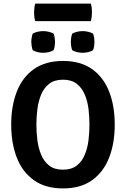

<svg xmlns="http://www.w3.org/2000/svg" viewBox="-20 -1037 702 1071"><path d="M183 -342Q183 -299.5 188.5 -255.5Q194 -211.5 209.5 -174Q225 -136.5 254.2 -113.5Q283.5 -90.5 331.5 -90.5Q379 -90.5 408.2 -113.5Q437.5 -136.5 453 -174Q468.5 -211.5 473.8 -255.5Q479 -299.5 479 -342Q479 -384.5 473.8 -428.2Q468.5 -472 453 -509.2Q437.5 -546.5 408.2 -569.5Q379 -592.5 331.5 -592.5Q283.5 -592.5 254.2 -569.5Q225 -546.5 209.5 -509.2Q194 -472 188.5 -428.2Q183 -384.5 183 -342ZM42.5 -342Q42.5 -446 73.8 -526Q105 -606 169.2 -651.5Q233.5 -697 331.5 -697Q430 -697 494 -651.2Q558 -605.5 589 -525.5Q620 -445.5 620 -342Q620 -237.5 588.5 -157.2Q557 -77 493.2 -31.5Q429.5 14 331.5 14Q233 14 168.8 -32Q104.5 -78 73.5 -158.2Q42.5 -238.5 42.5 -342ZM441 -742.5Q426 -742.5 410.2 -746.2Q394.5 -750 383 -757Q378.5 -768 376.8 -781Q375 -794 375 -803Q375 -812.5 376.8 -825.2Q378.5 -838 383 -849.5Q394.5 -856 410.2 -859.8Q426 -863.5 441 -863.5Q456 -863.5 471.8 -859.8Q487.5 -856 499 -849.5Q503.5 -838 505.2 -825.2Q507 -812.5 507 -803Q507 -794 505.2 -781Q503.5 -768 499 -757Q487.5 -750 471.8 -746.2Q456 -742.5 441 -742.5ZM221 -742.5Q206 -742.5 190 -746.2Q174 -750 162.5 -757Q158.5 -768 156.5 -781Q154.5 -794 154.5 -803Q154.5 -812.5 156.5 -825.2Q158.5 -838 162.5 -849.5Q174 -856 190 -859.8Q206 -863.5 221 -863.5Q236 -863.5 251.8 -859.8Q267.5 -856 279 -849.5Q283.5 -838 285.2 -825.2Q287 -812.5 287 -803Q287 -794 285.2 -781Q283.5 -768 279 -757Q267.5 -750 251.8 -746.2Q236 -742.5 221 -742.5ZM176.5 -919Q170 -941.5 170 -967.5Q170 -993 176.5 -1017H487Q490.5 -1003.5 491.8 -993.8Q493 -984 493 -968.5Q493 -942.5 487 -919Z"/></svg>

Font: Signika SemiBold
Style: Regular
Weight: 600
Designer: Anna Giedry
Foundry: Anna Giedry
Version: Version 2.001